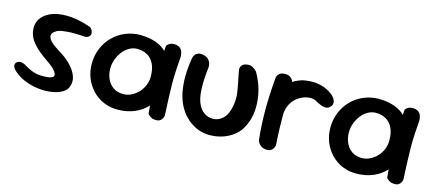

<svg xmlns="http://www.w3.org/2000/svg" viewBox="-44 -861 2756 1225"><g transform="rotate(15 1334.0 -248.5)"><path d="M233 -85Q290 -85 301.5 -100.5Q313 -116 285 -146Q273 -159 252 -174Q231 -189 206.5 -206.5Q182 -224 159.5 -245Q137 -266 120.5 -291Q104 -316 99 -347Q92 -390 112 -424Q132 -458 176.5 -478Q221 -498 287.5 -497Q354 -496 440 -467Q440 -467 444.5 -464.5Q449 -462 453.5 -456Q458 -450 461.5 -441.5Q465 -433 463 -422Q461 -413 455.5 -408Q450 -403 443.5 -400.5Q437 -398 432.5 -397.5Q428 -397 428 -397Q428 -397 418.5 -398Q409 -399 393 -399.5Q377 -400 357 -400.5Q337 -401 316.5 -399.5Q296 -398 277.5 -395Q259 -392 245 -385Q227 -375 219.5 -363.5Q212 -352 216.5 -337.5Q221 -323 239.5 -305.5Q258 -288 293 -267Q343 -237 376 -202Q409 -167 420.5 -131.5Q432 -96 417 -61Q406 -36 376 -21Q346 -6 304.5 -1Q263 4 217 -2.5Q171 -9 127.5 -28Q84 -47 52 -80Q52 -80 49 -84Q46 -88 43 -94.5Q40 -101 40.5 -109Q41 -117 48 -125Q55 -132 64 -134Q73 -136 81 -134.5Q89 -133 94.5 -131Q100 -129 100 -129Q100 -129 111 -122.5Q122 -116 140.5 -106.5Q159 -97 183 -90.5Q207 -84 233 -85Z M753 -2Q701 -1 657.5 -19.5Q614 -38 582 -71.5Q550 -105 532.5 -149Q515 -193 515 -243Q515 -297 534.5 -344Q554 -391 588 -425.5Q622 -460 667.5 -479.5Q713 -499 765 -500Q840 -500 894 -473.5Q948 -447 976.5 -391.5Q1005 -336 1005 -250Q1005 -200 988 -155.5Q971 -111 939 -77Q907 -43 860 -23Q813 -3 753 -2ZM758 -107Q786 -107 811.5 -119.5Q837 -132 857 -153Q877 -174 888.5 -201.5Q900 -229 900 -260Q900 -311 883.5 -344Q867 -377 838.5 -393Q810 -409 772 -409Q745 -409 720 -395Q695 -381 676.5 -357Q658 -333 647.5 -304Q637 -275 637 -244Q637 -205 652 -173.5Q667 -142 694 -124.5Q721 -107 758 -107ZM1003 -1Q984 -1 972 -7.5Q960 -14 954 -20.5Q948 -27 948 -27Q941 -100 937 -172Q933 -244 934.5 -319Q936 -394 943 -475Q943 -475 948 -481.5Q953 -488 965 -494Q977 -500 998 -499Q1019 -497 1030.5 -487.5Q1042 -478 1046 -465.5Q1050 -453 1051 -444Q1052 -435 1052 -435Q1048 -384 1045.5 -340Q1043 -296 1043.5 -251.5Q1044 -207 1046 -157Q1048 -107 1051 -46Q1051 -46 1050 -39Q1049 -32 1044.5 -23.5Q1040 -15 1030.5 -8Q1021 -1 1003 -1Z M1283 -10Q1259 -19 1234.5 -35.5Q1210 -52 1188 -76.5Q1166 -101 1149 -134.5Q1132 -168 1122 -214Q1112 -266 1112.5 -320Q1113 -374 1123 -438Q1123 -438 1125 -446.5Q1127 -455 1134 -465Q1141 -475 1155 -480.5Q1169 -486 1193 -480Q1213 -475 1223.5 -463.5Q1234 -452 1237.5 -440.5Q1241 -429 1241 -420Q1241 -411 1241 -411Q1231 -334 1233.5 -268Q1236 -202 1257 -163Q1271 -138 1289 -124Q1307 -110 1327.5 -105.5Q1348 -101 1367.5 -104.5Q1387 -108 1403 -119Q1428 -135 1441.5 -165.5Q1455 -196 1459.5 -231.5Q1464 -267 1460 -299Q1456 -329 1450 -359Q1444 -389 1439 -413Q1434 -437 1432 -451Q1432 -451 1432.5 -457Q1433 -463 1436.5 -471Q1440 -479 1449.5 -485.5Q1459 -492 1477 -494Q1496 -496 1510 -488.5Q1524 -481 1532 -473Q1540 -465 1540 -465Q1556 -439 1571 -401Q1586 -363 1594 -318Q1602 -264 1598.5 -222.5Q1595 -181 1582.5 -147Q1570 -113 1549 -82Q1528 -56 1498 -36.5Q1468 -17 1432 -7Q1396 3 1358 3Q1320 3 1283 -10Z M1725 -100Q1710 -98 1701 -107Q1692 -116 1688 -128Q1684 -140 1683 -150Q1682 -160 1682 -160Q1677 -180 1675 -191.5Q1673 -203 1673.5 -212Q1674 -221 1674.5 -232.5Q1675 -244 1676 -265Q1680 -324 1700.5 -369Q1721 -414 1757 -444Q1793 -474 1840 -488Q1887 -498 1925.5 -494.5Q1964 -491 1994.5 -477.5Q2025 -464 2047 -444Q2047 -444 2051.5 -439.5Q2056 -435 2061 -427Q2066 -419 2068.5 -409.5Q2071 -400 2068.5 -389.5Q2066 -379 2053 -368Q2042 -358 2027 -358.5Q2012 -359 1998.5 -364Q1985 -369 1976 -374Q1967 -379 1967 -379Q1946 -393 1918.5 -392.5Q1891 -392 1862 -378Q1827 -361 1806 -331.5Q1785 -302 1779 -261Q1777 -237 1775.5 -221Q1774 -205 1773 -193Q1772 -181 1772.5 -168Q1773 -155 1774 -135Q1774 -135 1770.5 -127Q1767 -119 1756.5 -111Q1746 -103 1725 -100ZM1731 -1Q1714 -2 1702.5 -8.5Q1691 -15 1684 -24Q1677 -33 1674.5 -39Q1672 -45 1672 -45Q1666 -99 1663.5 -148Q1661 -197 1661 -245.5Q1661 -294 1663.5 -346Q1666 -398 1671 -458Q1671 -458 1672.5 -464.5Q1674 -471 1679 -479Q1684 -487 1695.5 -493Q1707 -499 1726 -499Q1747 -498 1758.5 -490Q1770 -482 1776 -471Q1782 -460 1783.5 -452Q1785 -444 1785 -444Q1782 -395 1780 -348.5Q1778 -302 1778 -254.5Q1778 -207 1779.5 -155.5Q1781 -104 1785 -45Q1785 -45 1783.5 -38Q1782 -31 1777 -22Q1772 -13 1761 -6.5Q1750 0 1731 -1Z M2329 -2Q2277 -1 2233.5 -19.5Q2190 -38 2158 -71.5Q2126 -105 2108.5 -149Q2091 -193 2091 -243Q2091 -297 2110.5 -344Q2130 -391 2164 -425.5Q2198 -460 2243.5 -479.5Q2289 -499 2341 -500Q2416 -500 2470 -473.5Q2524 -447 2552.5 -391.5Q2581 -336 2581 -250Q2581 -200 2564 -155.5Q2547 -111 2515 -77Q2483 -43 2436 -23Q2389 -3 2329 -2ZM2334 -107Q2362 -107 2387.5 -119.5Q2413 -132 2433 -153Q2453 -174 2464.5 -201.5Q2476 -229 2476 -260Q2476 -311 2459.5 -344Q2443 -377 2414.5 -393Q2386 -409 2348 -409Q2321 -409 2296 -395Q2271 -381 2252.5 -357Q2234 -333 2223.5 -304Q2213 -275 2213 -244Q2213 -205 2228 -173.5Q2243 -142 2270 -124.5Q2297 -107 2334 -107ZM2579 -1Q2560 -1 2548 -7.5Q2536 -14 2530 -20.5Q2524 -27 2524 -27Q2517 -100 2513 -172Q2509 -244 2510.5 -319Q2512 -394 2519 -475Q2519 -475 2524 -481.5Q2529 -488 2541 -494Q2553 -500 2574 -499Q2595 -497 2606.5 -487.5Q2618 -478 2622 -465.5Q2626 -453 2627 -444Q2628 -435 2628 -435Q2624 -384 2621.5 -340Q2619 -296 2619.5 -251.5Q2620 -207 2622 -157Q2624 -107 2627 -46Q2627 -46 2626 -39Q2625 -32 2620.5 -23.5Q2616 -15 2606.5 -8Q2597 -1 2579 -1Z"/></g></svg>

Font: Sour Gummy Medium
Style: Regular
Weight: 500
Designer: Stefie Justprince
Foundry: Eifetstype
Version: Version 1.000